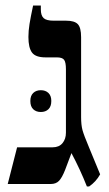

<svg xmlns="http://www.w3.org/2000/svg" viewBox="-20 -667 395 696"><path d="M239 -112 216 -51Q205 -23 194 -11.5Q183 0 164 0H8L42 -133H171Q194 -133 206.5 -148Q219 -163 219 -186V-416Q219 -441 212.5 -450Q206 -459 186 -459H145Q109 -459 96 -476.5Q83 -494 83 -533Q83 -555 87 -580Q91 -605 100 -647H128V-633Q128 -611 138 -601.5Q148 -592 175 -592H220Q250 -592 262 -579.5Q274 -567 274 -532V-243Q274 -214 279 -195.5Q284 -177 303 -132L343 -35Q328 -8 303 9H295Q271 -52 239 -112ZM128 -340Q145 -340 155.5 -330Q166 -320 166 -301Q166 -281 155.5 -271Q145 -261 128 -261Q111 -261 100.5 -271Q90 -281 90 -301Q90 -320 100.5 -330Q111 -340 128 -340Z"/></svg>

Font: Noto Serif Hebrew SemiBold
Style: Regular
Weight: 600
Designer: Monotype Design Team
Foundry: Monotype Imaging Inc.
Version: Version 1.000